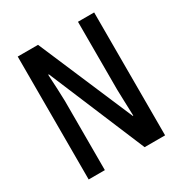

<svg xmlns="http://www.w3.org/2000/svg" viewBox="-166 -840 920 966"><g transform="rotate(-30 293.5 -357.0)"><path d="M516 0H397L163 -558H159Q162 -508 163.5 -471Q165 -434 166 -402V0H72V-714H190L424 -166H427Q425 -217 424 -253.5Q423 -290 422 -321V-714H516Z"/></g></svg>

Font: Noto Sans Tamil ExtraCondensed Medium
Style: Regular
Weight: 500
Width: 2
Designer: Jelle Bosma - Monotype Design Team
Foundry: Monotype Imaging Inc.
Version: Version 2.004; ttfautohint (v1.8.4.7-5d5b)